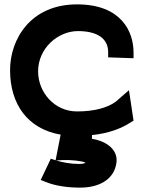

<svg xmlns="http://www.w3.org/2000/svg" viewBox="-20 -610 659 877"><path d="M26 -290C26 -133 107 -21 257 5L234 122L212 115L166 212L191 222C234 239 288 247 346 247C438 247 503 206 512 132C520 68 456 32 400 24V7C476 -1 532 -22 577 -51L590 -59L569 -198L508 -145C471 -118 411 -101 332 -101C227 -101 154 -190 154 -284C154 -390 245 -468 336 -468C423 -468 474 -435 474 -372V-348L590 -344V-370C590 -466 534 -590 332 -590C118 -590 26 -429 26 -290ZM236 123 271 121C303 120 357 125 370 133C370 133 367 139 340 139C304 139 262 131 236 123Z"/></svg>

Font: Charger
Style: Hemi
Weight: 900
Designer: Jasper
Foundry: Cannot Into Space Fonts
Version: Version 0.99